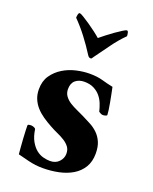

<svg xmlns="http://www.w3.org/2000/svg" viewBox="-131 -756 666 837"><g transform="rotate(20 201.5 -337.0)"><path d="M224 -449Q259 -449 285 -441.5Q311 -434 336 -429Q339 -416 342.5 -397.5Q346 -379 349.5 -361Q353 -343 355 -327.5Q357 -312 357 -306Q357 -303 350.5 -301Q344 -299 339 -299Q333 -299 328.5 -301.5Q324 -304 319 -307Q315 -324 308 -342Q301 -360 289 -374.5Q277 -389 258.5 -398.5Q240 -408 214 -408Q189 -408 173 -394.5Q157 -381 157 -354Q157 -335 167 -321.5Q177 -308 192 -298.5Q207 -289 225 -281Q243 -273 259 -265Q279 -255 298 -245Q317 -235 332.5 -220Q348 -205 357.5 -183.5Q367 -162 367 -130Q367 -93 351 -66.5Q335 -40 307.5 -23.5Q280 -7 244.5 0.5Q209 8 170 8Q137 8 104.5 0Q72 -8 53 -13Q52 -22 50.5 -41.5Q49 -61 47.5 -82.5Q46 -104 45.5 -121.5Q45 -139 45 -143Q45 -148 50.5 -149Q56 -150 60 -150Q65 -150 72.5 -147.5Q80 -145 82 -140Q87 -107 99 -86Q111 -65 126 -53Q141 -41 158 -36.5Q175 -32 190 -32Q216 -32 231.5 -48.5Q247 -65 247 -86Q247 -105 237.5 -117.5Q228 -130 213 -139.5Q198 -149 180 -157Q162 -165 144 -175Q122 -187 103 -200Q84 -213 69.5 -229Q55 -245 46.5 -265Q38 -285 38 -310Q38 -348 56 -374Q74 -400 101.5 -417Q129 -434 161.5 -441.5Q194 -449 224 -449ZM203 -513Q195 -513 189 -523Q167 -558 140 -593.5Q113 -629 84 -658Q84 -666 86 -674Q88 -682 93 -682Q97 -682 111 -673.5Q125 -665 142 -653.5Q159 -642 176 -629Q193 -616 203 -607Q214 -616 230.5 -629Q247 -642 263.5 -653.5Q280 -665 293.5 -673.5Q307 -682 311 -682Q316 -682 318 -674Q320 -666 320 -658Q289 -627 264.5 -592.5Q240 -558 214 -523Q210 -518 209 -515.5Q208 -513 203 -513Z"/></g></svg>

Font: Vermiglione
Style: Bold
Weight: 700
Version: Version 1.000